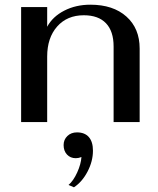

<svg xmlns="http://www.w3.org/2000/svg" viewBox="-20 -520 673 818"><path d="M70 -490H181V-406Q204 -449 253.5 -474.5Q303 -500 365 -500Q462 -500 518.5 -449.5Q575 -399 575 -313V0H464V-322Q464 -387 431.5 -421Q399 -455 337 -455Q266 -455 223.5 -407Q181 -359 181 -279V0H70ZM272 268Q293 250 309 214.5Q325 179 327 149Q315 154 303 154Q280 154 265.5 138.5Q251 123 251 98Q251 75 267 59.5Q283 44 308 44Q341 44 358.5 64Q376 84 376 122Q376 167 353 211Q330 255 295 278Z"/></svg>

Font: Fahkwang Medium
Style: Regular
Weight: 500
Version: Version 1.000; ttfautohint (v1.6)